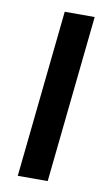

<svg xmlns="http://www.w3.org/2000/svg" viewBox="-72 -616 365 654"><g transform="rotate(10 111.0 -289.0)"><path d="M37.6 0 98.1 -578.1H201.7L141.1 0Z"/></g></svg>

Font: Oswald
Style: Regular
Weight: 400
Designer: Vernon Adams
Foundry: Vernon Adams
Version: 3.0; ttfautohint (v0.94.23-7a4d-dirty) -l 8 -r 50 -G 200 -x 